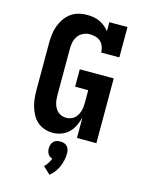

<svg xmlns="http://www.w3.org/2000/svg" viewBox="-144 -828 888 1174"><g transform="rotate(15 300.0 -241.0)"><path d="M239 8Q213 8 187.5 -0.5Q162 -9 142 -26.5Q122 -44 109.5 -67.5Q97 -91 89.5 -116.5Q82 -142 79.5 -168.5Q77 -195 77 -221V-514Q77 -542 80 -569Q83 -596 92 -622Q101 -648 116.5 -671.5Q132 -695 153.5 -711.5Q175 -728 202 -735.5Q229 -743 257 -743Q277 -743 297.5 -740Q318 -737 336.5 -728.5Q355 -720 371.5 -707Q388 -694 400 -678V-735H515V-543H400Q400 -561 393.5 -579.5Q387 -598 373.5 -610.5Q360 -623 341.5 -628Q323 -633 304 -633Q283 -633 263 -623.5Q243 -614 230.5 -596.5Q218 -579 213.5 -557.5Q209 -536 209 -514V-221Q209 -207 210.5 -193Q212 -179 216 -166Q220 -153 227 -141Q234 -129 244.5 -120Q255 -111 268.5 -106.5Q282 -102 296 -102Q310 -102 323.5 -106.5Q337 -111 347.5 -120Q358 -129 365 -141Q372 -153 376 -166Q380 -179 381.5 -193Q383 -207 383 -221V-300H300V-410H515V0H392V-130Q385 -103 373 -77Q361 -51 341 -31.5Q321 -12 294 -2Q267 8 239 8ZM288 261 242 218Q255 206 264 191.5Q273 177 279 161Q270 159 262.5 153.5Q255 148 250.5 140Q246 132 244 123.5Q242 115 242 105Q242 94 245.5 82.5Q249 71 257 62.5Q265 54 276.5 50.5Q288 47 300 47Q312 47 323.5 50.5Q335 54 343 62.5Q351 71 354.5 82.5Q358 94 358 105Q358 128 353.5 149.5Q349 171 340.5 191Q332 211 318.5 229Q305 247 288 261Z"/></g></svg>

Font: Iosevka HT Extrabold Extended
Style: Regular
Weight: 800
Width: 7
Monospace: yes
Designer: Belleve Invis
Foundry: Belleve Invis
Version: Version 32.3.0; ttfautohint (v1.8.4)